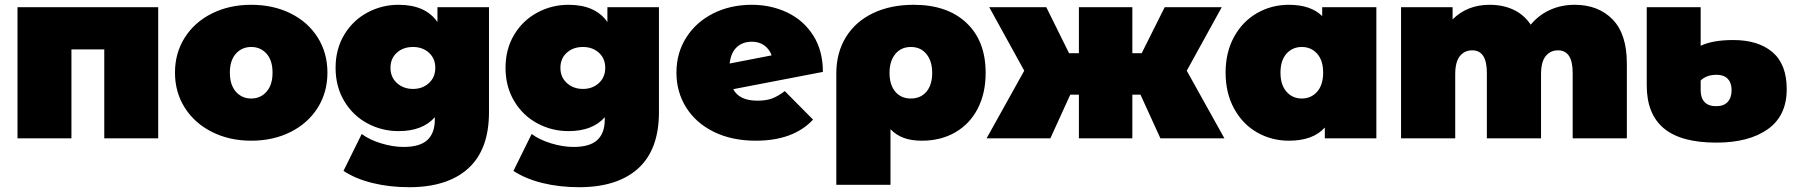

<svg xmlns="http://www.w3.org/2000/svg" viewBox="-20 -577 7489 801"><path d="M640 -547H53V0H278V-371H415V0H640Z M864.5 -26.5C912.8 -2.2 967.3 10 1028 10C1089.3 10 1144.2 -2.2 1192.5 -26.5C1240.8 -50.8 1278.5 -84.5 1305.5 -127.5C1332.5 -170.5 1346 -219.3 1346 -274C1346 -328.7 1332.5 -377.5 1305.5 -420.5C1278.5 -463.5 1240.8 -497 1192.5 -521C1144.2 -545 1089.3 -557 1028 -557C967.3 -557 912.8 -545 864.5 -521C816.2 -497 778.3 -463.5 751 -420.5C723.7 -377.5 710 -328.7 710 -274C710 -219.3 723.7 -170.5 751 -127.5C778.3 -84.5 816.2 -50.8 864.5 -26.5ZM1092 -194.5C1075.3 -175.5 1054 -166 1028 -166C1002 -166 980.7 -175.5 964 -194.5C947.3 -213.5 939 -240 939 -274C939 -308 947.3 -334.3 964 -353C980.7 -371.7 1002 -381 1028 -381C1054 -381 1075.3 -371.7 1092 -353C1108.7 -334.3 1117 -308 1117 -274C1117 -240 1108.7 -213.5 1092 -194.5Z M2020 -547H1805V-485C1771.7 -533 1717.7 -557 1643 -557C1596.3 -557 1552.8 -546.2 1512.5 -524.5C1472.2 -502.8 1440 -472 1416 -432C1392 -392 1380 -346 1380 -294C1380 -242 1392 -195.8 1416 -155.5C1440 -115.2 1472.2 -84.2 1512.5 -62.5C1552.8 -40.8 1596.3 -30 1643 -30C1709.7 -30 1760 -49.3 1794 -88V-78C1794 -40.7 1783.7 -12.3 1763 7C1742.3 26.3 1709.3 36 1664 36C1634 36 1602.7 31 1570 21C1537.3 11 1510.3 -2 1489 -18L1413 136C1446.3 158 1486.7 174.8 1534 186.5C1581.3 198.2 1632.3 204 1687 204C1793.7 204 1875.8 177.8 1933.5 125.5C1991.2 73.2 2020 -5 2020 -109ZM1769.5 -230.5C1751.8 -214.2 1729.7 -206 1703 -206C1676.3 -206 1654 -214.2 1636 -230.5C1618 -246.8 1609 -268 1609 -294C1609 -320 1617.8 -341 1635.5 -357C1653.2 -373 1675.7 -381 1703 -381C1729.7 -381 1751.8 -373 1769.5 -357C1787.2 -341 1796 -320 1796 -294C1796 -268 1787.2 -246.8 1769.5 -230.5Z M2729 -547H2514V-485C2480.7 -533 2426.7 -557 2352 -557C2305.3 -557 2261.8 -546.2 2221.5 -524.5C2181.2 -502.8 2149 -472 2125 -432C2101 -392 2089 -346 2089 -294C2089 -242 2101 -195.8 2125 -155.5C2149 -115.2 2181.2 -84.2 2221.5 -62.5C2261.8 -40.8 2305.3 -30 2352 -30C2418.7 -30 2469 -49.3 2503 -88V-78C2503 -40.7 2492.7 -12.3 2472 7C2451.3 26.3 2418.3 36 2373 36C2343 36 2311.7 31 2279 21C2246.3 11 2219.3 -2 2198 -18L2122 136C2155.3 158 2195.7 174.8 2243 186.5C2290.3 198.2 2341.3 204 2396 204C2502.7 204 2584.8 177.8 2642.5 125.5C2700.2 73.2 2729 -5 2729 -109ZM2478.5 -230.5C2460.8 -214.2 2438.7 -206 2412 -206C2385.3 -206 2363 -214.2 2345 -230.5C2327 -246.8 2318 -268 2318 -294C2318 -320 2326.8 -341 2344.5 -357C2362.2 -373 2384.7 -381 2412 -381C2438.7 -381 2460.8 -373 2478.5 -357C2496.2 -341 2505 -320 2505 -294C2505 -268 2496.2 -246.8 2478.5 -230.5Z M3200.5 -166C3184.2 -160 3164 -157 3140 -157C3089.3 -157 3055.7 -173 3039 -205L3413 -277C3413 -335.7 3399.7 -386.2 3373 -428.5C3346.3 -470.8 3310.3 -502.8 3265 -524.5C3219.7 -546.2 3170 -557 3116 -557C3056.7 -557 3003.2 -545 2955.5 -521C2907.8 -497 2870.3 -463.5 2843 -420.5C2815.7 -377.5 2802 -328.7 2802 -274C2802 -220 2815.7 -171.3 2843 -128C2870.3 -84.7 2909 -50.8 2959 -26.5C3009 -2.2 3067 10 3133 10C3237.7 10 3317.3 -19.3 3372 -78L3254 -197C3234.7 -182.3 3216.8 -172 3200.5 -166ZM3053.5 -380C3069.8 -395.3 3091 -403 3117 -403C3137 -403 3154.2 -397.8 3168.5 -387.5C3182.8 -377.2 3193 -363.3 3199 -346L3024 -312C3027.3 -342 3037.2 -364.7 3053.5 -380Z M4012 -481.5C3958.7 -531.8 3885.3 -557 3792 -557C3727.3 -557 3670.7 -545.3 3622 -522C3573.3 -498.7 3535.7 -465.3 3509 -422C3482.3 -378.7 3469 -328.3 3469 -271V194H3695V-38C3711 -21.3 3729.7 -9.2 3751 -1.5C3772.3 6.2 3797.3 10 3826 10C3878.7 10 3925.2 -1.7 3965.5 -25C4005.8 -48.3 4037 -81.3 4059 -124C4081 -166.7 4092 -216.3 4092 -273C4092 -361.7 4065.3 -431.2 4012 -481.5ZM3845 -194.5C3829 -175.5 3807.3 -166 3780 -166C3752.7 -166 3731 -175.5 3715 -194.5C3699 -213.5 3691 -239.7 3691 -273C3691 -305.7 3699 -331.8 3715 -351.5C3731 -371.2 3752.7 -381 3780 -381C3807.3 -381 3829 -371.2 3845 -351.5C3861 -331.8 3869 -305.7 3869 -273C3869 -239.7 3861 -213.5 3845 -194.5Z M4738 -182 4821 0H5088L4931 -282L5077 -547H4839L4743 -355H4704V-547H4481V-355H4440L4345 -547H4107L4253 -282L4096 0H4362L4445 -182H4481V0H4704V-182Z M5722 -547H5496V-510C5464 -541.3 5417.7 -557 5357 -557C5309 -557 5264.8 -545.5 5224.5 -522.5C5184.2 -499.5 5152.2 -466.5 5128.5 -423.5C5104.8 -380.5 5093 -330.7 5093 -274C5093 -217.3 5104.8 -167.3 5128.5 -124C5152.2 -80.7 5184.2 -47.5 5224.5 -24.5C5264.8 -1.5 5309 10 5357 10C5424.3 10 5474.3 -8.3 5507 -45V0H5722ZM5475 -194.5C5458.3 -175.5 5437 -166 5411 -166C5385 -166 5363.7 -175.5 5347 -194.5C5330.3 -213.5 5322 -240 5322 -274C5322 -308 5330.3 -334.3 5347 -353C5363.7 -371.7 5385 -381 5411 -381C5437 -381 5458.3 -371.7 5475 -353C5491.7 -334.3 5500 -308 5500 -274C5500 -240 5491.7 -213.5 5475 -194.5Z M6707.5 -496C6667.8 -536.7 6615 -557 6549 -557C6511.7 -557 6477.3 -549.8 6446 -535.5C6414.7 -521.2 6388 -500.7 6366 -474C6347.3 -502 6323.3 -522.8 6294 -536.5C6264.7 -550.2 6231.7 -557 6195 -557C6132.3 -557 6080.7 -536.7 6040 -496V-547H5825V0H6051V-267C6051 -301.7 6057.5 -327 6070.5 -343C6083.5 -359 6100.7 -367 6122 -367C6162.7 -367 6183 -335.7 6183 -273V0H6409V-267C6409 -301.7 6415.5 -327 6428.5 -343C6441.5 -359 6458.7 -367 6480 -367C6520.7 -367 6541 -335.7 6541 -273V0H6767V-312C6767 -394 6747.2 -455.3 6707.5 -496Z M6921.5 -41.5C6969.2 -1.8 7042 18 7140 18C7230.7 18 7302.3 -0.7 7355 -38C7407.7 -75.3 7434 -131 7434 -205C7434 -274.3 7414.2 -325.8 7374.5 -359.5C7334.8 -393.2 7280.3 -410 7211 -410C7153.7 -410 7108.3 -402 7075 -386V-547H6850V-221C6850 -141 6873.8 -81.2 6921.5 -41.5ZM7188 -152C7177.3 -140 7161 -134 7139 -134C7117.7 -134 7101.7 -139.8 7091 -151.5C7080.3 -163.2 7075 -179.3 7075 -200V-241C7091 -257 7113.3 -265 7142 -265C7162 -265 7177.3 -259.3 7188 -248C7198.7 -236.7 7204 -221 7204 -201C7204 -180.3 7198.7 -164 7188 -152Z"/></svg>

Font: Montserrat Custom Black
Style: Regular
Weight: 900
Designer: Julieta Ulanovsky
Foundry: Julieta Ulanovsky
Version: Version 7.200